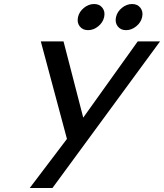

<svg xmlns="http://www.w3.org/2000/svg" viewBox="-20 -935 816 955"><path d="M565.5 -804Q551 -823 557 -850Q563 -877 586.5 -896Q610 -915 637 -915Q664 -915 678.5 -896Q693 -877 687 -850Q681 -823 657.5 -804Q634 -785 607 -785Q580 -785 565.5 -804ZM376.5 -804Q362 -823 368 -850Q374 -877 397.5 -896Q421 -915 448 -915Q475 -915 489.5 -896Q504 -877 498 -850Q492 -823 468.5 -804Q445 -785 418 -785Q391 -785 376.5 -804ZM241 0H128L313 -244L183 -729H296L394 -350L665 -729H776Z"/></svg>

Font: Miedinger
Style: Italic
Weight: 400
Italic angle: -13°
Version: Version 001.000